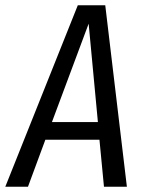

<svg xmlns="http://www.w3.org/2000/svg" viewBox="-47 -708 548 728"><path d="M347.2 0 330.1 -178.2H125L59.1 0H-26.9L248 -688H352.1L434.1 0ZM149.9 -245.1H324.2L289.1 -618.2Z"/></svg>

Font: Fira Sans Compressed Book
Style: Italic
Weight: 350
Width: 3
Italic angle: -8°
Designer: Carrois Corporate & Edenspiekermann AG
Foundry: Carrois Corporate GbR & Edenspiekermann AG
Version: Version 4.203;PS 004.203;hotconv 1.0.88;makeotf.lib2.5.64775